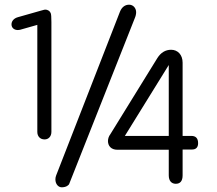

<svg xmlns="http://www.w3.org/2000/svg" viewBox="-20 -783 923 818"><path d="M699 -506V-204H512ZM139 -221C139 -202 151 -189 170 -189C187 -189 199 -202 199 -221V-689C199 -710 198 -723 196 -727C193 -735 185 -742 172 -742C169 -742 166 -741 57 -710C38 -705 29 -692 29 -679C29 -664 41 -655 56 -655C59 -655 62 -656 65 -656L139 -677ZM219 -35C217 -30 216 -24 216 -19C216 2 229 15 243 15C262 15 273 6 275 0L554 -705C558 -714 560 -723 560 -731C560 -748 548 -763 530 -763C513 -763 499 -753 491 -733ZM699 -36C699 -12 711 0 729 0C748 0 758 -12 758 -36V-146H798C815 -146 824 -155 824 -173C824 -194 814 -204 795 -204H758V-516C758 -550 737 -571 709 -571C685 -571 665 -559 650 -535L450 -211C443 -202 440 -191 440 -182C440 -162 453 -145 480 -145H699Z"/></svg>

Font: Numismatica Pro
Style: Regular
Weight: 400
Designer: Chris Hopkins
Foundry: Edward C. D. Hopkins
Version: Version 2.19D